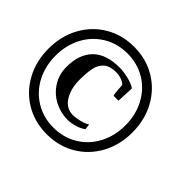

<svg xmlns="http://www.w3.org/2000/svg" viewBox="-171 -927 1139 1139"><g transform="rotate(45 398.5 -357.0)"><path d="M0 -357Q0 -462 45.5 -545.5Q91 -629 171 -676.5Q251 -724 352 -724Q453 -724 533 -676.5Q613 -629 658.5 -545.5Q704 -462 704 -357Q704 -252 658.5 -168.5Q613 -85 533 -37.5Q453 10 352 10Q251 10 171 -37.5Q91 -85 45.5 -168.5Q0 -252 0 -357ZM645 -357Q645 -444 608 -515Q571 -586 504 -627Q437 -668 352 -668Q267 -668 200 -627Q133 -586 96 -515Q59 -444 59 -357Q59 -270 96 -199Q133 -128 200 -87Q267 -46 352 -46Q437 -46 504 -87Q571 -128 608 -199Q645 -270 645 -357ZM152 -357Q152 -461 208.5 -518.5Q265 -576 379 -576Q413 -576 456.5 -565Q500 -554 517 -539L512 -432H471Q467 -440 464.5 -475Q462 -510 462 -514Q452 -525 430 -533.5Q408 -542 383 -542Q332 -542 305 -519Q278 -496 269.5 -457Q261 -418 261 -357Q261 -281 293 -230.5Q325 -180 383 -180Q404 -180 436.5 -188Q469 -196 489 -209L493 -174Q473 -158 440.5 -148Q408 -138 377 -138Q320 -138 268 -165Q216 -192 184 -242Q152 -292 152 -357Z"/></g></svg>

Font: Trirong Black
Style: Italic
Weight: 900
Italic angle: -12°
Designer: Katatrad Team
Foundry: CadsonDemak
Version: Version 1.001